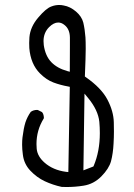

<svg xmlns="http://www.w3.org/2000/svg" viewBox="-20 -751 540 771"><path d="M154.8 -585.9Q154.8 -619.6 177.2 -642.1Q195.8 -660.6 213.9 -660.6Q227.1 -660.6 239.3 -650.4Q260.3 -633.8 260.7 -600.1Q260.7 -589.4 260.7 -562.7Q260.7 -536.1 260.3 -462.9L249.5 -465.8Q209.5 -477.1 185.8 -501.7Q162.1 -526.4 155.8 -569.8Q154.8 -578.1 154.8 -585.9ZM380.9 -216.3Q380.9 -143.6 356.4 -85.4L355 -82.5L314.9 -66.9L319.3 -375L333.5 -357.9Q374 -309.1 378.9 -261.7Q380.9 -238.8 380.9 -216.3ZM70.3 -199.2Q68.8 -187.5 68.8 -169.7Q68.8 -151.9 71.8 -129.9Q76.2 -92.8 101.6 -65.9Q127.9 -38.1 159.9 -23.2Q191.9 -8.3 227.5 -0.5Q237.3 0 247.1 0Q282.2 0 315.4 -5.4Q356.4 -11.7 387 -42.7Q417.5 -73.7 425.8 -103.5Q434.1 -135.3 436 -174.3Q437.5 -200.7 437.5 -222.4Q437.5 -244.1 437 -259.8Q436 -303.7 411.6 -350.6Q387.2 -397.5 324.2 -441.4L320.8 -443.8Q324.2 -523.9 324.2 -554.7Q324.2 -585.4 323.2 -600.6Q320.8 -633.3 314.5 -660.2Q308.1 -685.1 285.2 -704.6Q261.7 -724.6 235.8 -729Q226.6 -731 217.8 -731Q201.7 -731 186.5 -725.1Q165 -717.8 133.3 -680.2Q101.6 -643.1 98.1 -601.1Q97.2 -589.4 97.2 -578.9Q97.2 -568.4 97.7 -558.1Q103 -493.7 140.6 -456.1Q166.5 -430.2 194.8 -419.7Q223.1 -409.2 253.4 -403.8L260.3 -402.3L254.4 -60.1L245.1 -61Q192.9 -67.9 158.7 -98.1Q130.4 -123 127.4 -153.3Q126.5 -163.1 126.5 -172.4Q126.5 -228.5 155.8 -275.4Q156.2 -276.9 156.2 -279.5Q156.2 -282.2 155.3 -286.1Q154.3 -294.4 148.9 -300.8L132.3 -309.1Q130.4 -309.6 128.9 -309.6Q114.3 -309.6 103.5 -301.8Q89.4 -281.7 82 -259.3Q74.7 -235.4 70.3 -199.2Z"/></svg>

Font: NaikaiFont
Style: Light
Weight: 300
Version: Version 1.89